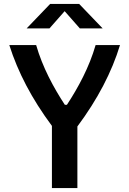

<svg xmlns="http://www.w3.org/2000/svg" viewBox="-20 -960 660 980"><path d="M375 0V-314.5C478 -452.5 551 -593 592.5 -730H468C435.5 -617 379.5 -513.5 321.5 -425H311C253 -513.5 197 -617 164.5 -730H27.5C71.5 -591.5 142 -456 245 -317.5V0ZM116 -815H232.5L310 -903L387.5 -815H504L384 -940H236Z"/></svg>

Font: Monaspace Argon SemiBold
Style: Regular
Weight: 600
Designer: Riley Cran & the Lettermatic Team
Foundry: Lettermatic
Version: Version 1.000 (Monaspace Argon)